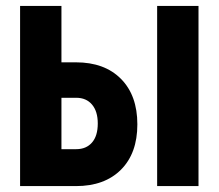

<svg xmlns="http://www.w3.org/2000/svg" viewBox="-20 -630 740 650"><path d="M48 0V-610H188V-419H237Q334 -419 389.5 -363Q445 -307 445 -209Q445 -111 389.5 -55.5Q334 0 237 0ZM512 0V-610H652V0ZM188 -125H238Q272 -125 291.5 -147.5Q311 -170 311 -212Q311 -253 291.5 -276Q272 -299 238 -299H188Z"/></svg>

Font: Martian Mono SemiBold
Style: Regular
Weight: 600
Monospace: yes
Designer: Roman Shamin
Foundry: Evil Martians
Version: Version 1.000; ttfautohint (v1.8.4.7-5d5b)